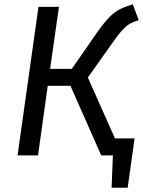

<svg xmlns="http://www.w3.org/2000/svg" viewBox="-20 -721 664 891"><path d="M596.5 -701.1 623.6 -627.5Q600.6 -620.6 584 -611.6Q567.5 -602.6 548.5 -582.1Q529.5 -561.7 499.6 -518.9L387.8 -361.1L548.6 0H449.6L307 -322.7H201.5L156.5 0H61.5L158.5 -689.1H253.5L212.5 -401.3H313L429.9 -569.2Q462.9 -616.2 486.9 -640.7Q511 -665.2 535.6 -677.7Q560.2 -690.2 596.5 -701.1ZM476.8 -78.7H604.6L572.5 150.2H497.9L503.9 0H465.8Z"/></svg>

Font: Fira Sans Variable
Style: Italic
Weight: 397
Italic angle: -8°
Designer: Carrois Corporate & Edenspiekermann AG
Foundry: Carrois Corporate GbR & Edenspiekermann AG
Version: Version 4.202